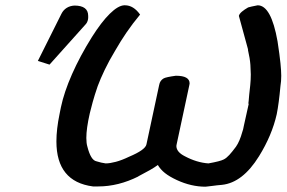

<svg xmlns="http://www.w3.org/2000/svg" viewBox="-20 -704 1084 725"><path d="M331 0Q193 -18 193 -170Q193 -216 205 -274L210 -299Q222 -356 252 -424Q282 -492 327 -564Q363 -621 394.5 -652Q426 -683 449 -684Q451 -684 452 -684Q484 -684 509 -649Q480 -614 457.5 -581Q435 -548 415 -513Q392 -475 375.5 -440.5Q359 -406 349 -379Q337 -344 330 -318.5Q323 -293 319 -276Q306 -219 306 -183Q306 -163 310 -150Q323 -99 344 -95Q363 -89 379 -87Q395 -87 417.5 -93Q440 -99 467 -112Q529 -138 533 -159L581 -383Q584 -400 598 -408Q607 -413 644 -418Q696 -418 696 -389Q696 -386 695 -383L647 -159Q646 -156 646 -153Q646 -130 678 -114Q723 -90 767 -87Q812 -95 825 -102Q835 -107 846 -119Q857 -131 871 -150Q878 -160 884 -174Q890 -188 895 -206Q898 -213 901 -230L919 -311Q918 -312 918 -315Q918 -318 919 -323Q920 -339 925 -383Q927 -403 927 -423Q927 -436 925.5 -459Q924 -482 916 -517L917 -516L882 -644Q884 -652 893.5 -660Q903 -668 917 -676Q927 -679 953 -684Q1004 -684 1028 -548Q1036 -496 1039 -465.5Q1042 -435 1042 -418Q1042 -397 1039 -379Q1033 -313 1025 -273Q1007 -193 958 -114Q896 -14 818 -6L797 -4H798Q788 -3 777.5 -1.5Q767 0 756 1Q702 1 648 -24Q620 -37 603 -50.5Q586 -64 576 -81Q564 -72 545.5 -61.5Q527 -51 502 -38H503Q427 0 351 0ZM212 -652Q219 -666 231.5 -674Q244 -682 261 -683Q313 -683 313 -644Q313 -641 313 -637Q313 -632 311 -625.5Q309 -619 305 -614L167 -460L123 -474Z"/></svg>

Font: New Athena Unicode
Style: Bold Italic
Weight: 700
Designer: J. Rusten 1997; rev. by R. Hancock 2001, 2002, rev. by D. Mastronarde 2002-2021
Foundry: Society for Classical Studies (formerly American Philological Association)
Version: Version 5.008